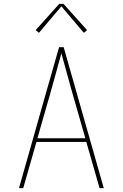

<svg xmlns="http://www.w3.org/2000/svg" viewBox="-20 -981 640 1001"><path d="M79 0 218 -490 288 -735H312L521 0H499L430 -241H170L101 0ZM175 -260H425L359 -490Q344 -543 329.5 -596Q315 -649 300 -703Q285 -649 270.5 -596Q256 -543 241 -490ZM183 -810 166 -824 289 -961H311L434 -824L417 -810L300 -948Z"/></svg>

Font: Iosevka SS04 Thin Extended
Style: Regular
Weight: 100
Width: 7
Monospace: yes
Designer: Belleve Invis
Foundry: Belleve Invis
Version: Version 19.0.0; ttfautohint (v1.8.4)